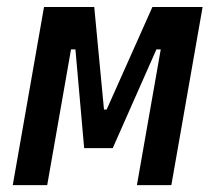

<svg xmlns="http://www.w3.org/2000/svg" viewBox="-20 -538 626 558"><path d="M249.5 -107.4 284.2 -219.7H290L422.9 -517.6H484.4L462.9 -394.5H434.6L307.6 -107.4ZM17.1 0 107.9 -517.6H208L117.2 0ZM224.6 -107.4 199.2 -394.5H170.9L192.4 -517.6H253.9L282.2 -219.7H286.1L275.9 -107.4ZM377.9 0 468.8 -517.6H568.8L478 0Z"/></svg>

Font: Cascadia Code PL
Style: Italic
Weight: 400
Italic angle: -10°
Monospace: yes
Designer: Aaron Bell
Foundry: Saja Typeworks
Version: Version 2404.023